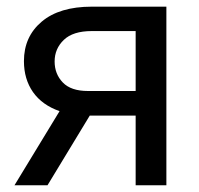

<svg xmlns="http://www.w3.org/2000/svg" viewBox="-20 -548 589 568"><path d="M472.2 -528.3V0H381.3V-206.1H245.6L120.6 0H22.9L156.2 -219.2Q104.5 -237.3 77.6 -275.6Q50.8 -314 50.8 -367.2Q50.8 -439.5 103.3 -483.9Q155.8 -528.3 251.5 -528.3ZM141.6 -366.2Q141.6 -329.1 165.8 -304Q189.9 -278.8 240.2 -278.8H381.3V-456.1H251.5Q195.8 -456.1 168.7 -429.9Q141.6 -403.8 141.6 -366.2Z"/></svg>

Font: Roboto Web
Style: Regular
Weight: 400
Designer: Google
Version: Version 1.200310; 2013